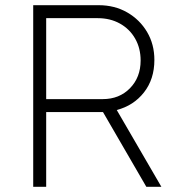

<svg xmlns="http://www.w3.org/2000/svg" viewBox="-20 -720 667 740"><path d="M108 0V-700H360Q422 -700 470.5 -672Q519 -644 547 -596.5Q575 -549 575 -489Q575 -415 535 -364Q495 -313 430 -296L602 0H544L377 -288Q374 -288 370 -288H158V0ZM158 -338H376Q440 -338 481 -380Q522 -422 522 -487Q522 -534 501 -571Q480 -608 442.5 -629Q405 -650 357 -650H158Z"/></svg>

Font: Lexend ExtraLight
Style: Regular
Weight: 200
Designer: Bonnie Shaver-Troup, Thomas Jockin
Foundry: Lexend
Version: Version 1.007; ttfautohint (v1.8.3)